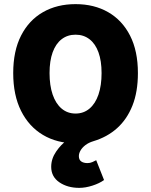

<svg xmlns="http://www.w3.org/2000/svg" viewBox="-20 -682 732 930"><path d="M364 228Q307 228 267.5 201Q228 174 228 126Q228 87 252 52Q276 17 304 -2L346 12Q256 12 188 -28.5Q120 -69 82 -145Q44 -221 44 -328Q44 -435 82 -509.5Q120 -584 188 -623Q256 -662 346 -662Q436 -662 504 -623Q572 -584 610 -509.5Q648 -435 648 -328Q648 -237 621.5 -170.5Q595 -104 547 -61Q499 -18 432 2Q409 9 393.5 21Q378 33 370 47Q362 61 362 74Q362 92 373.5 100Q385 108 404 108Q416 108 427.5 103Q439 98 446 94L484 190Q462 206 428 217Q394 228 364 228ZM346 -132Q385 -132 413.5 -156Q442 -180 457 -224Q472 -268 472 -328Q472 -387 457 -428.5Q442 -470 413.5 -492Q385 -514 346 -514Q307 -514 278.5 -492Q250 -470 235 -428.5Q220 -387 220 -328Q220 -268 235 -224Q250 -180 278.5 -156Q307 -132 346 -132Z"/></svg>

Font: Mada Black
Style: Regular
Weight: 900
Designer: Khaled Hosny
Version: Version 1.5